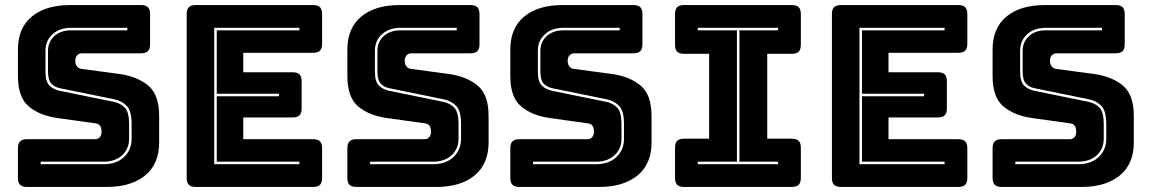

<svg xmlns="http://www.w3.org/2000/svg" viewBox="-20 -740 4548 760"><path d="M403 0H87Q68 0 59.5 -8.5Q51 -17 51 -36V-153Q51 -172 59.5 -180.5Q68 -189 87 -189H356Q369 -189 375.5 -197.5Q382 -206 382 -218Q382 -235 375.5 -243Q369 -251 356 -252L206 -273Q136 -283 93.5 -319Q51 -355 51 -439V-544Q51 -629 106 -674.5Q161 -720 258 -720H538Q557 -720 565.5 -711.5Q574 -703 574 -684V-565Q574 -546 565.5 -537.5Q557 -529 538 -529H305Q292 -529 285 -520.5Q278 -512 278 -499Q278 -486 285 -477Q292 -468 305 -467L454 -447Q524 -437 567 -401Q610 -365 610 -281V-176Q610 -91 554.5 -45.5Q499 0 403 0ZM484 -630H262Q216 -630 188 -604.5Q160 -579 160 -539V-457Q160 -416 176.5 -400.5Q193 -385 219 -380L430 -337Q458 -331 474.5 -313.5Q491 -296 491 -249V-191Q491 -151 463.5 -125.5Q436 -100 390 -100H141V-90H390Q441 -90 471 -118.5Q501 -147 501 -191V-249Q501 -301 481.5 -321Q462 -341 432 -347L221 -390Q198 -394 184 -408Q170 -422 170 -457V-539Q170 -574 195 -597Q220 -620 262 -620H484Z M1219 0H755Q736 0 727.5 -8.5Q719 -17 719 -36V-684Q719 -703 727.5 -711.5Q736 -720 755 -720H1219Q1238 -720 1246.5 -711.5Q1255 -703 1255 -684V-567Q1255 -548 1246.5 -539.5Q1238 -531 1219 -531H943V-454H1138Q1157 -454 1165.5 -445.5Q1174 -437 1174 -418V-311Q1174 -292 1165.5 -283.5Q1157 -275 1138 -275H943V-189H1219Q1238 -189 1246.5 -180.5Q1255 -172 1255 -153V-36Q1255 -17 1246.5 -8.5Q1238 0 1219 0ZM1165 -100H838V-359H1084V-369H838V-620H1165V-630H828V-90H1165Z M1707 0H1391Q1372 0 1363.5 -8.5Q1355 -17 1355 -36V-153Q1355 -172 1363.5 -180.5Q1372 -189 1391 -189H1660Q1673 -189 1679.5 -197.5Q1686 -206 1686 -218Q1686 -235 1679.5 -243Q1673 -251 1660 -252L1510 -273Q1440 -283 1397.5 -319Q1355 -355 1355 -439V-544Q1355 -629 1410 -674.5Q1465 -720 1562 -720H1842Q1861 -720 1869.5 -711.5Q1878 -703 1878 -684V-565Q1878 -546 1869.5 -537.5Q1861 -529 1842 -529H1609Q1596 -529 1589 -520.5Q1582 -512 1582 -499Q1582 -486 1589 -477Q1596 -468 1609 -467L1758 -447Q1828 -437 1871 -401Q1914 -365 1914 -281V-176Q1914 -91 1858.5 -45.5Q1803 0 1707 0ZM1788 -630H1566Q1520 -630 1492 -604.5Q1464 -579 1464 -539V-457Q1464 -416 1480.5 -400.5Q1497 -385 1523 -380L1734 -337Q1762 -331 1778.5 -313.5Q1795 -296 1795 -249V-191Q1795 -151 1767.5 -125.5Q1740 -100 1694 -100H1445V-90H1694Q1745 -90 1775 -118.5Q1805 -147 1805 -191V-249Q1805 -301 1785.5 -321Q1766 -341 1736 -347L1525 -390Q1502 -394 1488 -408Q1474 -422 1474 -457V-539Q1474 -574 1499 -597Q1524 -620 1566 -620H1788Z M2352 0H2036Q2017 0 2008.5 -8.5Q2000 -17 2000 -36V-153Q2000 -172 2008.5 -180.5Q2017 -189 2036 -189H2305Q2318 -189 2324.5 -197.5Q2331 -206 2331 -218Q2331 -235 2324.5 -243Q2318 -251 2305 -252L2155 -273Q2085 -283 2042.5 -319Q2000 -355 2000 -439V-544Q2000 -629 2055 -674.5Q2110 -720 2207 -720H2487Q2506 -720 2514.5 -711.5Q2523 -703 2523 -684V-565Q2523 -546 2514.5 -537.5Q2506 -529 2487 -529H2254Q2241 -529 2234 -520.5Q2227 -512 2227 -499Q2227 -486 2234 -477Q2241 -468 2254 -467L2403 -447Q2473 -437 2516 -401Q2559 -365 2559 -281V-176Q2559 -91 2503.5 -45.5Q2448 0 2352 0ZM2433 -630H2211Q2165 -630 2137 -604.5Q2109 -579 2109 -539V-457Q2109 -416 2125.5 -400.5Q2142 -385 2168 -380L2379 -337Q2407 -331 2423.5 -313.5Q2440 -296 2440 -249V-191Q2440 -151 2412.5 -125.5Q2385 -100 2339 -100H2090V-90H2339Q2390 -90 2420 -118.5Q2450 -147 2450 -191V-249Q2450 -301 2430.5 -321Q2411 -341 2381 -347L2170 -390Q2147 -394 2133 -408Q2119 -422 2119 -457V-539Q2119 -574 2144 -597Q2169 -620 2211 -620H2433Z M2688 0Q2669 0 2660.5 -8.5Q2652 -17 2652 -36V-155Q2652 -174 2660.5 -182.5Q2669 -191 2688 -191H2787V-527H2688Q2669 -527 2660.5 -535.5Q2652 -544 2652 -563V-684Q2652 -703 2660.5 -711.5Q2669 -720 2688 -720H3114Q3133 -720 3141.5 -711.5Q3150 -703 3150 -684V-563Q3150 -544 3141.5 -535.5Q3133 -527 3114 -527H3017V-191H3114Q3133 -191 3141.5 -182.5Q3150 -174 3150 -155V-36Q3150 -17 3141.5 -8.5Q3133 0 3114 0ZM3060 -90V-100H2907V-620H3060V-630H2742V-620H2897V-100H2742V-90Z M3773 0H3309Q3290 0 3281.5 -8.5Q3273 -17 3273 -36V-684Q3273 -703 3281.5 -711.5Q3290 -720 3309 -720H3773Q3792 -720 3800.5 -711.5Q3809 -703 3809 -684V-567Q3809 -548 3800.5 -539.5Q3792 -531 3773 -531H3497V-454H3692Q3711 -454 3719.5 -445.5Q3728 -437 3728 -418V-311Q3728 -292 3719.5 -283.5Q3711 -275 3692 -275H3497V-189H3773Q3792 -189 3800.5 -180.5Q3809 -172 3809 -153V-36Q3809 -17 3800.5 -8.5Q3792 0 3773 0ZM3719 -100H3392V-359H3638V-369H3392V-620H3719V-630H3382V-90H3719Z M4261 0H3945Q3926 0 3917.5 -8.5Q3909 -17 3909 -36V-153Q3909 -172 3917.5 -180.5Q3926 -189 3945 -189H4214Q4227 -189 4233.5 -197.5Q4240 -206 4240 -218Q4240 -235 4233.5 -243Q4227 -251 4214 -252L4064 -273Q3994 -283 3951.5 -319Q3909 -355 3909 -439V-544Q3909 -629 3964 -674.5Q4019 -720 4116 -720H4396Q4415 -720 4423.5 -711.5Q4432 -703 4432 -684V-565Q4432 -546 4423.5 -537.5Q4415 -529 4396 -529H4163Q4150 -529 4143 -520.5Q4136 -512 4136 -499Q4136 -486 4143 -477Q4150 -468 4163 -467L4312 -447Q4382 -437 4425 -401Q4468 -365 4468 -281V-176Q4468 -91 4412.5 -45.5Q4357 0 4261 0ZM4342 -630H4120Q4074 -630 4046 -604.5Q4018 -579 4018 -539V-457Q4018 -416 4034.5 -400.5Q4051 -385 4077 -380L4288 -337Q4316 -331 4332.5 -313.5Q4349 -296 4349 -249V-191Q4349 -151 4321.5 -125.5Q4294 -100 4248 -100H3999V-90H4248Q4299 -90 4329 -118.5Q4359 -147 4359 -191V-249Q4359 -301 4339.5 -321Q4320 -341 4290 -347L4079 -390Q4056 -394 4042 -408Q4028 -422 4028 -457V-539Q4028 -574 4053 -597Q4078 -620 4120 -620H4342Z"/></svg>

Font: Bungee Inline
Style: Regular
Weight: 400
Version: Version 1.000;PS 1.0;hotconv 1.0.72;makeotf.lib2.5.5900